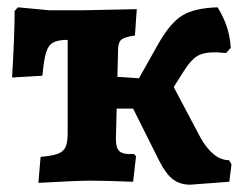

<svg xmlns="http://www.w3.org/2000/svg" viewBox="-20 -494 669 525"><path d="M613 -45 607 3 500 11Q472 11 452.5 -4Q433 -19 415 -55L344 -197H299L297 -120Q296 -90 306.5 -80.5Q317 -71 346 -73L352 -67L344 3Q265 0 228 0Q191 0 85 6L91 -65Q123 -68 138 -73.5Q153 -79 159 -91.5Q165 -104 165 -129V-385Q138 -385 125 -377.5Q112 -370 106 -350.5Q100 -331 96 -287L13 -282Q20 -396 20 -464L29 -474L114 -466H212L354 -469L349 -397Q322 -393 313 -386.5Q304 -380 303 -362L301 -284L360 -280L414 -376Q446 -432 479 -452Q512 -472 575 -474Q592 -446 600.5 -420Q609 -394 611 -363L598 -349Q574 -351 566 -351Q535 -351 517.5 -339.5Q500 -328 481 -297L455 -256L528 -118Q544 -89 564 -72.5Q584 -56 606 -56Z"/></svg>

Font: Alegreya ExtraBold
Style: Regular
Weight: 800
Designer: Juan Pablo del Peral
Foundry: Huerta Tipografica
Version: Version 2.007; ttfautohint (v1.6)